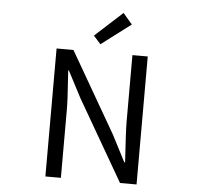

<svg xmlns="http://www.w3.org/2000/svg" viewBox="-62 -1032 1124 1096"><g transform="rotate(5 500.0 -484.5)"><path d="M238.3 0V-733.4H335L601.6 -271.5L679.7 -120.1H684.6Q672.9 -297.9 672.9 -351.6V-733.4H760.7V0H666L398.4 -462.9L319.3 -614.3H315.4Q316.4 -590.8 319.8 -543.5Q323.2 -496.1 325.2 -457.5Q327.1 -418.9 327.1 -384.8V0ZM485.4 -779.3 444.3 -825.2 601.6 -968.8 654.3 -907.2Z"/></g></svg>

Font: GenEi Gothic M Regular
Style: Regular
Weight: 400
Designer: o_tamon (Modified); [Source Han Sans]
Ryoko NISHIZUKA  (kana & ideographs); Paul D. Hunt (Latin, Greek & Cyrillic); Wenl
Version: Version 1.1a;Original Version 1.004